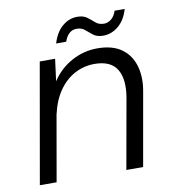

<svg xmlns="http://www.w3.org/2000/svg" viewBox="-76 -722 715 789"><g transform="rotate(-10 281.5 -327.5)"><path d="M27 0 115 -501H179L167 -409Q199 -458 249.5 -485.5Q300 -513 357 -513Q420 -513 458 -485.5Q496 -458 509.5 -409.5Q523 -361 511 -300L458 0H388L440 -292Q453 -368 427.5 -410Q402 -452 334 -452Q290 -452 251.5 -431.5Q213 -411 185.5 -371.5Q158 -332 145 -274L97 0ZM194 -562Q208 -608 236 -631.5Q264 -655 298 -655Q324 -655 339 -643.5Q354 -632 367.5 -620Q381 -608 403 -608Q419 -608 433 -619.5Q447 -631 454 -653H496Q484 -609 455 -584.5Q426 -560 391 -560Q365 -560 349.5 -572Q334 -584 321 -595.5Q308 -607 287 -607Q270 -607 257 -596Q244 -585 236 -562Z"/></g></svg>

Font: DM Sans 18pt Light
Style: Italic
Weight: 300
Italic angle: -10°
Designer: Colophon Foundry, Jonny Pinhorn
Foundry: Colophon Foundry
Version: Version 4.004;gftools[0.9.30]